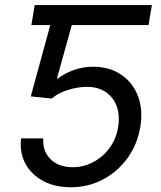

<svg xmlns="http://www.w3.org/2000/svg" viewBox="-20 -748 650 777"><path d="M261.7 -727.5 248 -646.5H106.9L120.6 -727.5ZM266.6 9.8Q201.7 9.8 153.8 -16.1Q106 -42 82.3 -86.7Q58.6 -131.3 65.4 -188H155.3Q151.4 -138.2 183.8 -104.7Q216.3 -71.3 273.9 -71.3Q317.9 -71.3 356.9 -91.8Q396 -112.3 423.1 -148.9Q450.2 -185.5 458 -233.4Q465.8 -281.7 452.1 -318.4Q438.5 -355 407.5 -375.7Q376.5 -396.5 332 -396.5Q294.9 -396.5 254.4 -383.8Q213.9 -371.1 189.5 -349.1L104.5 -357.9L205.6 -727.5H594.7L581.1 -646.5H270.5L210.4 -430.2H213.9Q242.2 -451.7 279.3 -464.8Q316.4 -478 356 -478Q422.4 -478 469.7 -446.3Q517.1 -414.6 538.3 -359.4Q559.6 -304.2 547.4 -232.9Q535.6 -162.6 495.6 -107.7Q455.6 -52.7 396.2 -21.5Q336.9 9.8 266.6 9.8Z"/></svg>

Font: Inter 17pt
Style: Italic
Weight: 400
Italic angle: -9.3988°
Version: Version 4.001;git-66647c0bb